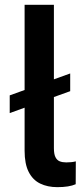

<svg xmlns="http://www.w3.org/2000/svg" viewBox="-20 -770 336 800"><path d="M256.3 -93.3Q279.8 -93.3 295.9 -97.7L295.4 -2.4Q268.1 9.8 218.8 9.8Q178.2 9.8 147.5 -5.1Q116.7 -20 99.6 -53.5Q82.5 -86.9 82.5 -142.1V-321.3L20.5 -298.8V-372.6L82.5 -395V-750H204.6V-439.5L272.5 -463.9V-390.1L204.6 -365.7V-152.8Q204.6 -128.4 210.9 -115.5Q217.3 -102.5 228.8 -97.9Q240.2 -93.3 256.3 -93.3Z"/></svg>

Font: Robert Sans
Style: Bold
Weight: 700
Designer: Christian Robertson (extended by Adam Twardoch)
Foundry: Google
Version: Version 12.135;April 2, 2019;FontCreator 11.5.0.2425 64-bit;